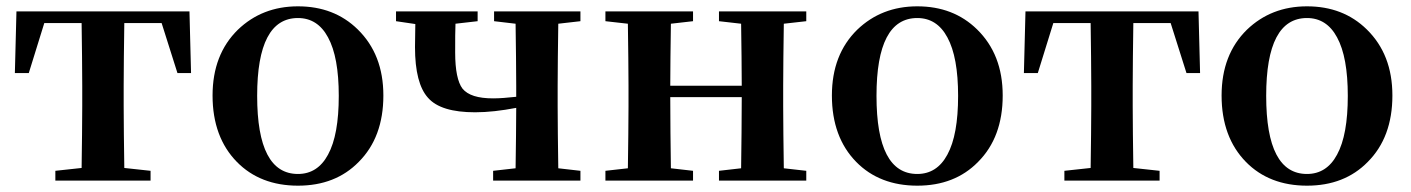

<svg xmlns="http://www.w3.org/2000/svg" viewBox="-20 -571 4462 607"><path d="M456 0V-31L373 -40C372 -116 371 -181 371 -235V-300C371 -356 372 -422 373 -498H491L541 -340H584L579 -535H32L27 -340H71L120 -498H238C239 -422 240 -356 240 -300V-235C240 -181 239 -116 238 -40L155 -31V0Z M729 -59C778 -9 843 16 922 16C1001 16 1065 -9 1114 -59C1166 -111 1192 -181 1192 -269C1192 -356 1165 -425 1111 -478C1061 -527 998 -551 922 -551C846 -551 783 -526 732 -477C679 -425 652 -356 652 -269C652 -181 678 -111 729 -59ZM922 -21C836 -21 793 -103 793 -268C793 -432 836 -514 922 -514C963 -514 995 -494 1017 -453C1040 -411 1051 -349 1051 -268C1051 -186 1040 -124 1017 -82C995 -41 963 -21 922 -21Z M1815 0V-31L1745 -39C1744 -115 1743 -180 1743 -235V-300C1743 -355 1744 -420 1745 -496L1815 -504V-535H1542V-504L1610 -496C1611 -420 1612 -355 1612 -300V-265C1584 -262 1560 -260 1539 -260C1491 -260 1459 -270 1442 -291C1427 -311 1419 -349 1419 -405C1419 -446 1419 -477 1420 -496L1490 -504V-535H1232V-504L1293 -495L1292 -422C1292 -345 1306 -292 1333 -262C1360 -231 1410 -216 1482 -216C1522 -216 1565 -221 1612 -230C1612 -176 1611 -112 1610 -39L1539 -31V0Z M2171 0V-31L2101 -39C2100 -115 2099 -190 2099 -264H2325C2325 -190 2324 -115 2323 -39L2253 -31V0H2529V-31L2458 -39C2457 -115 2456 -180 2456 -235V-300C2456 -355 2457 -420 2458 -496L2529 -504V-535H2253V-504L2323 -496C2324 -423 2325 -357 2325 -300H2099C2099 -356 2100 -421 2101 -496L2171 -504V-535H1894V-504L1965 -496C1966 -420 1967 -355 1967 -300V-235C1967 -180 1966 -115 1965 -39L1894 -31V0Z M2687 -59C2736 -9 2801 16 2880 16C2959 16 3023 -9 3072 -59C3124 -111 3150 -181 3150 -269C3150 -356 3123 -425 3069 -478C3019 -527 2956 -551 2880 -551C2804 -551 2741 -526 2690 -477C2637 -425 2610 -356 2610 -269C2610 -181 2636 -111 2687 -59ZM2880 -21C2794 -21 2751 -103 2751 -268C2751 -432 2794 -514 2880 -514C2921 -514 2953 -494 2975 -453C2998 -411 3009 -349 3009 -268C3009 -186 2998 -124 2975 -82C2953 -41 2921 -21 2880 -21Z M3646 0V-31L3563 -40C3562 -116 3561 -181 3561 -235V-300C3561 -356 3562 -422 3563 -498H3681L3731 -340H3774L3769 -535H3222L3217 -340H3261L3310 -498H3428C3429 -422 3430 -356 3430 -300V-235C3430 -181 3429 -116 3428 -40L3345 -31V0Z M3919 -59C3968 -9 4033 16 4112 16C4191 16 4255 -9 4304 -59C4356 -111 4382 -181 4382 -269C4382 -356 4355 -425 4301 -478C4251 -527 4188 -551 4112 -551C4036 -551 3973 -526 3922 -477C3869 -425 3842 -356 3842 -269C3842 -181 3868 -111 3919 -59ZM4112 -21C4026 -21 3983 -103 3983 -268C3983 -432 4026 -514 4112 -514C4153 -514 4185 -494 4207 -453C4230 -411 4241 -349 4241 -268C4241 -186 4230 -124 4207 -82C4185 -41 4153 -21 4112 -21Z"/></svg>

Font: AllPunType Bold
Style: Regular
Weight: 700
Version: 1.0